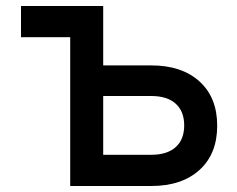

<svg xmlns="http://www.w3.org/2000/svg" viewBox="-20 -620 790 640"><path d="M214 -496H50V-600H324V-402H484Q586 -402 645 -348.5Q704 -295 704 -201Q704 -107 645 -53.5Q586 0 484 0H214ZM594 -202Q594 -249 565.5 -274.5Q537 -300 484 -300H324V-104H484Q537 -104 565.5 -129.5Q594 -155 594 -202Z"/></svg>

Font: Martian Mono sWd Rg
Style: Regular
Weight: 400
Width: 6
Monospace: yes
Designer: Roman Shamin
Foundry: Evil Martians
Version: Version 1.000